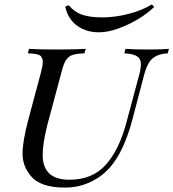

<svg xmlns="http://www.w3.org/2000/svg" viewBox="-20 -827 777 861"><path d="M270.5 14.2Q158.7 14.2 116.7 -40Q81.1 -83 81.1 -137.7Q81.1 -191.9 106.4 -288.1L163.6 -502Q171.9 -533.7 171.9 -549.3Q171.9 -564.9 162.6 -575.7Q153.3 -586.4 104.5 -587.9L110.4 -607.9Q151.4 -605 233.9 -605Q316.4 -605 364.7 -607.9L358.4 -587.9Q321.3 -586.4 303.7 -580.1Q286.1 -573.7 275.4 -556.6Q264.6 -539.6 255.4 -502L193.4 -271Q171.4 -184.6 171.4 -132.8Q171.4 -21.5 289.6 -21Q394.5 -20.5 455.1 -88.9Q515.6 -157.2 547.4 -279.8L604.5 -492.2Q611.8 -518.6 611.8 -541Q611.8 -563.5 594.2 -574.7Q576.7 -585.9 537.6 -587.9L542.5 -607.9Q578.6 -605 641.6 -605Q704.6 -605 737.3 -607.9L732.4 -587.9Q673.8 -585 649.9 -548.8Q636.7 -528.8 626.5 -492.2L573.7 -291Q537.1 -151.9 475.6 -79.1Q439 -36.1 385.3 -10.7Q331.5 14.6 270.5 14.2ZM350.1 -697.3Q287.1 -727.1 272.5 -797.9L288.6 -803.2Q314 -772.5 349.1 -760.7Q384.8 -749 439.5 -749Q494.1 -749 554.7 -764.2Q615.2 -779.3 661.1 -807.1L671.4 -795.9Q644.5 -769 601.6 -742.7Q558.6 -716.3 510.7 -699.2Q463.9 -682.1 422.9 -682.1Q381.8 -682.1 350.1 -697.3Z"/></svg>

Font: PlayfairDisplaySC-Italic
Style: Italic
Weight: 400
Italic angle: -14°
Designer: Claus Eggers Sørensen
Foundry: Claus Eggers Sørensen
Version: Version 1.004;PS 001.004;hotconv 1.0.70;makeotf.lib2.5.58329